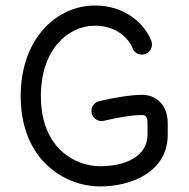

<svg xmlns="http://www.w3.org/2000/svg" viewBox="-20 -667 685 697"><path d="M356.9 -228.5C405.8 -240.2 459.5 -249.5 496.6 -249.5C508.8 -249.5 515.6 -242.2 515.6 -219.7V-178.2C515.6 -98.1 432.6 -63.5 343.3 -63.5C255.4 -63.5 128.4 -126.5 128.4 -318.4C128.4 -486.3 226.1 -573.7 324.7 -573.7C398.4 -573.7 445.3 -532.2 460.9 -492.2C466.3 -478.5 479.5 -468.8 495.1 -468.8C515.1 -468.8 531.7 -485.4 531.7 -505.4C531.7 -510.3 530.8 -514.6 529.3 -518.6C504.9 -582 432.6 -647 324.7 -647C188 -647 55.2 -529.8 55.2 -318.4C55.2 -82.5 218.3 9.8 343.3 9.8C456.5 9.8 588.9 -42.5 588.9 -178.2V-219.7C588.9 -288.6 544.4 -322.8 496.6 -322.8C452.6 -322.8 390.1 -311.5 340.3 -299.8C323.7 -295.9 312 -281.2 312 -264.2C312 -244.1 328.6 -227.5 348.6 -227.5C351.6 -227.5 355 -228 356.9 -228.5Z"/></svg>

Font: Velvelyne
Style: Regular
Weight: 400
Designer: Manon Van der Borght et Mariel Nils
Foundry: Velvetyne
Version: Version 1.070;Glyphs 3.3.1 (3343)